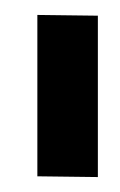

<svg xmlns="http://www.w3.org/2000/svg" viewBox="-20 -859 161 257"><path d="M30 -839 111 -838V-622L30 -623Z"/></svg>

Font: ZCOOL KuaiLe
Style: Regular
Weight: 400
Designer: Lui Bingke
Foundry: ZCOOL
Version: Version 2.000